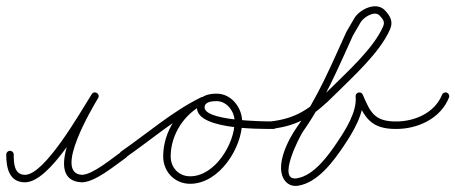

<svg xmlns="http://www.w3.org/2000/svg" viewBox="-32 -572 1459 615"><path d="M-12 -77C-12 -77 -12 -77 -12 -77C-12 -34.9 -3 12 48 12C128.3 12 238.6 -188.6 282.1 -257.6C286.4 -264.3 283.3 -270.8 278.1 -274C273 -277.1 265.7 -276.9 261.7 -270.1C234.9 -225.2 97.7 5.4 229.4 12C229.4 12 229.6 12 229.7 12C229.8 12 230 12 230 12C272.7 12 337.4 -43 371.9 -67.2C377.3 -71 378.6 -78.5 374.8 -83.9C371 -89.3 363.5 -90.6 358.1 -86.8C329.2 -66.6 264.8 -12 230 -12C230 -12 230.1 -12 230.3 -12C230.5 -12 230.6 -12 230.6 -12C137.4 -16.6 266.1 -230.6 282.3 -257.9C286.4 -264.6 283.3 -271.1 278.3 -274.2C273.2 -277.3 266.1 -277.1 261.9 -270.4C224.1 -210.6 111.6 -12 48 -12C13.1 -12 12 -49.7 12 -77C12 -83.6 6.6 -89 0 -89C-6.6 -89 -12 -83.6 -12 -77Z M353.1 -70.2C356.9 -64.7 364.4 -63.4 369.8 -67.1C452.5 -124.3 532.5 -194.6 622.6 -238.7C629.8 -242.2 630.8 -249.2 628.2 -254.6C625.6 -260 619.5 -263.7 612.3 -260.4C540.5 -227.1 490.7 -150.4 490.7 -71.2C490.7 -21.8 527.3 16.7 577.2 16.7C670.2 16.7 743.6 -98.2 743.6 -182.5C743.6 -227.5 708.9 -272 662 -272C638.8 -272 610.4 -266.9 601.7 -242C601.7 -242 601.7 -242 601.7 -242C601.7 -242 601.7 -242 601.7 -242C570.8 -155.4 803.3 -159.1 844 -159C850.6 -159 856 -164.4 856 -171C856 -177.6 850.6 -183 844 -183C844 -183 844 -183 844 -183C820.6 -183 606.4 -183.7 624.3 -234C624.3 -234 624.3 -234 624.3 -234C624.3 -234 624.3 -234 624.3 -234C628.9 -247.1 650.6 -248 662 -248C695.5 -248 719.6 -214.2 719.6 -182.5C719.6 -111.7 656.5 -7.3 577.2 -7.3C540.5 -7.3 514.7 -34.9 514.7 -71.2C514.7 -141.1 559 -209.2 622.4 -238.6C629.6 -241.9 630.6 -249.1 628 -254.5C625.4 -260 619.2 -263.7 612.1 -260.3C520.8 -215.6 439.9 -144.8 356.2 -86.9C350.7 -83.1 349.4 -75.6 353.1 -70.2Z M836.3 -159.1C836.3 -159.1 836.3 -159.1 836.3 -159.1C926 -169 975.2 -203.2 1040.5 -268.5C1096.9 -324.9 1184.1 -402.4 1217 -477.2C1228.2 -502.6 1218.6 -519.4 1201.9 -538C1174 -569.1 1119.6 -542.2 1102.6 -513C1094.3 -498.7 1086 -484.4 1077.6 -470C1077.6 -470 1077.5 -469.8 1077.4 -469.5C1077.2 -469.3 1077.1 -469 1077.1 -469C1029.8 -365.4 985.4 -258.2 919.2 -164.9C891.9 -126.4 844.4 -36.6 882.2 8.7C892.4 20.9 907.4 25.3 922.9 22.9C985.9 13 1035.8 -55 1069 -104.3C1098.4 -148.1 1136.5 -210 1130.9 -265.2C1130.3 -271.9 1123.2 -273.6 1116.9 -272C1110.7 -270.4 1105.3 -265.5 1108 -259.3C1135.4 -195.3 1156.6 -158.2 1237.1 -159C1243.8 -159.1 1249.1 -164.5 1249 -171.1C1248.9 -177.8 1243.5 -183.1 1236.9 -183C1166.5 -182.3 1153.5 -214.2 1130 -268.7C1127.4 -275 1121.3 -276.9 1116 -275.5C1110.8 -274.2 1106.4 -269.6 1107.1 -262.8C1111.9 -214.2 1074.8 -156 1049 -117.7C1020.4 -75.1 974 -9.5 919.1 -0.9C852.4 9.6 928.6 -136.8 938.8 -151.1C1005.8 -245.5 1051 -354.1 1098.9 -459C1098.9 -459 1098.8 -458.8 1098.6 -458.5C1098.5 -458.2 1098.4 -458 1098.4 -458C1106.7 -472.3 1115 -486.6 1123.4 -501C1131.9 -515.6 1167.9 -540 1184.1 -522C1194.2 -510.8 1202.1 -502.9 1195 -486.8C1163.6 -415.4 1077.4 -339.4 1023.5 -285.5C962 -224 917.5 -192.2 833.7 -182.9C827.1 -182.2 822.3 -176.3 823.1 -169.7C823.8 -163.1 829.7 -158.3 836.3 -159.1Z M1235.9 -159C1235.9 -159 1235.9 -159 1235.9 -159C1304.9 -158.2 1379.5 -192.1 1406.2 -259.6C1408.6 -265.7 1405.6 -272.7 1399.4 -275.2C1393.3 -277.6 1386.3 -274.6 1383.8 -268.4C1360.9 -210.4 1295.1 -182.3 1236.1 -183C1229.5 -183.1 1224.1 -177.8 1224 -171.1C1223.9 -164.5 1229.2 -159.1 1235.9 -159Z"/></svg>

Font: FRB American Cursive Guidelines Light
Style: Italic
Weight: 300
Italic angle: -25°
Version: Version 2.0;Modular Font Editor K font №1